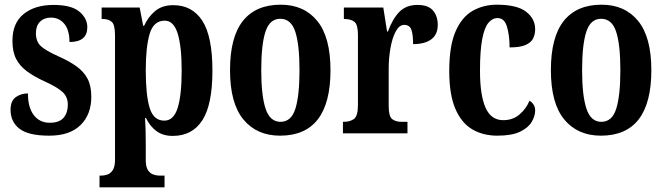

<svg xmlns="http://www.w3.org/2000/svg" viewBox="-20 -568 2833 818"><path d="M190 10Q101 10 63 -19.5Q25 -49 25 -100Q25 -138 47 -154Q69 -170 99 -170Q99 -110 124 -77.5Q149 -45 192 -45Q233 -45 251 -66.5Q269 -88 269 -122Q269 -155 247 -175.5Q225 -196 175 -219Q126 -241 95 -264Q64 -287 48.5 -317.5Q33 -348 33 -394Q33 -470 81 -508.5Q129 -547 208 -547Q284 -547 318 -518.5Q352 -490 352 -452Q352 -389 276 -389Q276 -440 254 -466.5Q232 -493 197 -493Q168 -493 150.5 -475.5Q133 -458 133 -427Q133 -391 154 -371.5Q175 -352 231 -327Q274 -308 305 -286Q336 -264 352.5 -233.5Q369 -203 369 -156Q369 -80 323 -35Q277 10 190 10Z M404 230V180H414Q425 180 438 175.5Q451 171 460.5 156.5Q470 142 470 113V-417Q470 -463 456 -475Q442 -487 419 -487H413V-536H575L590 -458H594Q611 -496 641 -521Q671 -546 718 -546Q799 -546 842 -479.5Q885 -413 885 -267Q885 -122 842 -55.5Q799 11 716 11Q674 11 646.5 -9.5Q619 -30 602 -65H598Q601 -20 601 47V114Q601 143 610.5 157Q620 171 633 175.5Q646 180 657 180H681V230ZM680 -54Q720 -54 737 -108.5Q754 -163 754 -268Q754 -370 737 -425Q720 -480 682 -480Q634 -480 617.5 -423.5Q601 -367 601 -269Q601 -163 617.5 -108.5Q634 -54 680 -54Z M1173 10Q1074 10 1017 -59Q960 -128 960 -269Q960 -410 1015 -479Q1070 -548 1176 -548Q1275 -548 1331.5 -479Q1388 -410 1388 -269Q1388 10 1173 10ZM1175 -49Q1221 -49 1238.5 -105Q1256 -161 1256 -269Q1256 -378 1238 -433Q1220 -488 1174 -488Q1129 -488 1111 -433Q1093 -378 1093 -269Q1093 -161 1111.5 -105Q1130 -49 1175 -49Z M1441 0V-49H1444Q1472 -49 1488.5 -61.5Q1505 -74 1505 -121V-419Q1505 -463 1490 -475Q1475 -487 1448 -487H1445V-536H1613L1629 -434H1633Q1652 -487 1681 -517Q1710 -547 1759 -547Q1804 -547 1824.5 -523.5Q1845 -500 1845 -462Q1845 -421 1817.5 -400.5Q1790 -380 1740 -380Q1740 -421 1732.5 -441.5Q1725 -462 1702 -462Q1681 -462 1666 -434Q1651 -406 1643.5 -363Q1636 -320 1636 -276V-116Q1636 -72 1651 -60.5Q1666 -49 1690 -49H1716V0Z M2099 10Q2038 10 1992 -17Q1946 -44 1920 -104.5Q1894 -165 1894 -265Q1894 -373 1921 -434.5Q1948 -496 1994 -522Q2040 -548 2096 -548Q2183 -548 2221.5 -518Q2260 -488 2260 -444Q2260 -422 2251.5 -404.5Q2243 -387 2219.5 -376.5Q2196 -366 2151 -366Q2151 -417 2140 -454Q2129 -491 2100 -491Q2078 -491 2061 -471Q2044 -451 2034.5 -402Q2025 -353 2025 -266Q2025 -163 2048.5 -109.5Q2072 -56 2124 -56Q2165 -56 2193.5 -80.5Q2222 -105 2236 -139Q2247 -132 2253.5 -122Q2260 -112 2260 -97Q2260 -74 2245.5 -49Q2231 -24 2196 -7Q2161 10 2099 10Z M2540 10Q2441 10 2384 -59Q2327 -128 2327 -269Q2327 -410 2382 -479Q2437 -548 2543 -548Q2642 -548 2698.5 -479Q2755 -410 2755 -269Q2755 10 2540 10ZM2542 -49Q2588 -49 2605.5 -105Q2623 -161 2623 -269Q2623 -378 2605 -433Q2587 -488 2541 -488Q2496 -488 2478 -433Q2460 -378 2460 -269Q2460 -161 2478.5 -105Q2497 -49 2542 -49Z"/></svg>

Font: Noto Serif Armenian ExtraCondensed
Style: Bold
Weight: 700
Width: 2
Designer: Monotype Design Team
Foundry: Monotype Imaging Inc.
Version: Version 2.008; ttfautohint (v1.8.4.7-5d5b)